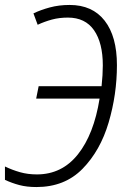

<svg xmlns="http://www.w3.org/2000/svg" viewBox="-27 -745 518 775"><path d="M120 10Q234 10 306 -63.5Q378 -137 411.5 -250.5Q445 -364 445 -482Q445 -598 395.5 -661.5Q346 -725 254 -725Q211 -725 174 -715Q137 -705 108 -691L125 -645Q153 -658 182.5 -666Q212 -674 247 -674Q317 -674 352.5 -623Q388 -572 388 -481Q388 -444 383 -397H129L119 -347H375Q352 -203 287.5 -122Q223 -41 122 -41Q85 -41 53.5 -50Q22 -59 -7 -73V-19Q21 -6 51 2Q81 10 120 10Z"/></svg>

Font: Noto Sans Display SemiCondensed Light
Style: Italic
Weight: 300
Width: 4
Italic angle: -12°
Designer: Monotype Design Team
Foundry: Monotype Imaging Inc.
Version: Version 1.900